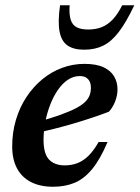

<svg xmlns="http://www.w3.org/2000/svg" viewBox="-20 -700 532 732"><path d="M284 -410Q260 -410 239 -396Q218 -382 201 -357.5Q184 -333 171.8 -301.8Q159.5 -270.5 152.8 -235.8Q146 -201 146 -167Q146 -113.5 167.2 -91.5Q188.5 -69.5 226.5 -69.5Q252.5 -69.5 274.5 -77.8Q296.5 -86 316.5 -105.2Q336.5 -124.5 356 -158.5H390Q362 -92.5 331.2 -55.2Q300.5 -18 264.2 -3Q228 12 182.5 12Q133 12 98 -6Q63 -24 44.8 -58.2Q26.5 -92.5 26.5 -141.5Q26.5 -195.5 40.8 -243.2Q55 -291 80.8 -330Q106.5 -369 141 -397.5Q175.5 -426 216.5 -441.2Q257.5 -456.5 302 -456.5Q347 -456.5 374.8 -443.5Q402.5 -430.5 415.2 -408.5Q428 -386.5 428 -359.5Q428 -336.5 419 -313.2Q410 -290 395 -274Q363.5 -262 329.8 -250.8Q296 -239.5 261 -229.2Q226 -219 190.8 -210Q155.5 -201 121 -193L123 -235Q175 -249.5 211 -262.5Q247 -275.5 269.8 -287.5Q292.5 -299.5 304.8 -311.8Q317 -324 321.8 -337Q326.5 -350 326.5 -365.5Q326.5 -379.5 321.8 -389.2Q317 -399 307.8 -404.5Q298.5 -410 284 -410ZM316.5 -587.5Q345 -587.5 367.8 -596.5Q390.5 -605.5 409.8 -625.8Q429 -646 446 -680H492Q461.5 -615.5 433.2 -578.5Q405 -541.5 373.5 -526Q342 -510.5 301 -510.5Q260.5 -510.5 237.2 -526.8Q214 -543 207 -580.2Q200 -617.5 209 -680H245.5Q243 -645.5 249.5 -625Q256 -604.5 272.5 -596Q289 -587.5 316.5 -587.5Z"/></svg>

Font: Newsreader 16pt 16pt SemiBold
Style: Italic
Weight: 600
Italic angle: -17°
Version: Version 1.003